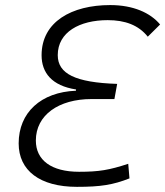

<svg xmlns="http://www.w3.org/2000/svg" viewBox="-20 -723 648 753"><path d="M412.1 -703.1C261.2 -703.1 143.1 -637.7 143.1 -506.3C143.1 -438 183.1 -386.7 278.3 -372.1L277.8 -367.2C140.6 -361.8 53.2 -281.7 53.2 -160.6C53.2 -54.2 136.2 9.8 281.7 9.8C375 9.8 423.3 2 487.8 -23.4L482.9 -80.6C408.2 -56.2 369.1 -49.3 290 -49.3C181.6 -49.3 120.6 -94.7 120.6 -171.9C120.6 -272 210.4 -334.5 338.9 -334.5H428.7L439.5 -394C275.4 -399.4 206.5 -433.6 206.5 -506.8C206.5 -597.2 292.5 -644 402.3 -644C470.7 -644 523.4 -624.5 559.6 -579.1L607.9 -627C569.3 -673.3 502 -703.1 412.1 -703.1Z"/></svg>

Font: Cascadia Mono PL Light
Style: Italic
Weight: 300
Italic angle: -10°
Monospace: yes
Designer: Aaron Bell
Foundry: Saja Typeworks
Version: Version 2404.023